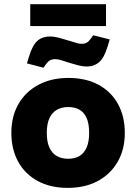

<svg xmlns="http://www.w3.org/2000/svg" viewBox="-20 -904 662 933"><path d="M309.9 9Q224.5 9 163 -24.5Q101.6 -58 68.4 -118.2Q35.2 -178.5 35.2 -258.4Q35.2 -338.9 69.9 -398.9Q104.6 -458.9 167 -492.1Q229.4 -525.3 312.8 -525.3Q397.7 -525.3 459.2 -491.8Q520.6 -458.3 553.6 -398.1Q586.5 -337.9 586.5 -257.9Q586.5 -178 551.8 -117.7Q517.1 -57.5 454.9 -24.3Q392.8 9 309.9 9ZM311.3 -132.5Q343.5 -132.5 366 -145.8Q388.6 -159.1 400.9 -187Q413.2 -214.9 413.2 -257.9Q413.2 -302 401.4 -329.6Q389.6 -357.2 366.8 -370.5Q344 -383.9 311.3 -383.9Q279.7 -383.9 256.4 -370.5Q233 -357.2 220.2 -329.6Q207.4 -302 207.4 -257.9Q207.4 -214.9 220 -187Q232.6 -159.1 255.9 -145.8Q279.2 -132.5 311.3 -132.5ZM127 -777.4V-883.7H495.2V-777.4ZM191.6 -574.9 111 -595.9 120.5 -627.4Q137.5 -684.8 162 -705.8Q186.5 -726.7 221.9 -726.7Q242.9 -726.7 266.1 -720.5Q289.4 -714.2 312.4 -707.2Q331.9 -701.6 347.9 -696.4Q363.9 -691.1 375 -691.1Q392 -691.1 401.5 -696.6Q411 -702.1 420.5 -715.1L433 -732.7L513.2 -712.3L503.6 -680.7Q487.1 -624.3 462.4 -602.6Q437.7 -580.9 402.3 -580.9Q381.3 -580.9 358 -587.1Q334.8 -593.4 311.8 -600.4Q292.8 -607 276.5 -611.7Q260.3 -616.5 249.2 -616.5Q233.2 -616.5 223.2 -611Q213.2 -605.5 203.7 -592.5Z"/></svg>

Font: REM Medium
Style: Regular
Weight: 500
Designer: Octavio Pardo
Foundry: Ashler Design
Version: Version 1.005;gftools[0.9.28]